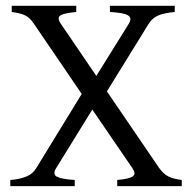

<svg xmlns="http://www.w3.org/2000/svg" viewBox="-20 -635 655 655"><path d="M379.9 0V-21Q401.4 -22.9 414.6 -26.1Q427.7 -29.3 433.6 -33.9Q439.5 -38.6 438.7 -45.4Q438 -52.2 431.2 -62L294.9 -261.2L171.9 -62Q158.2 -40.5 174.1 -32.2Q189.9 -23.9 234.9 -21V0H15.1V-21Q46.9 -23.4 69.3 -32.5Q91.8 -41.5 104 -62L258.8 -314.5L96.2 -553.2Q88.9 -564 82 -570.8Q75.2 -577.6 66.7 -582Q58.1 -586.4 47.1 -589.1Q36.1 -591.8 20 -594.2V-615.2H240.2V-594.2Q198.7 -590.3 186 -582.3Q173.3 -574.2 188 -553.2L308.6 -376L418.9 -553.2Q425.8 -564.5 424.8 -571.5Q423.8 -578.6 415.5 -583.3Q407.2 -587.9 392.1 -590.3Q377 -592.8 355 -594.2V-615.2H576.2V-594.2Q558.6 -592.3 544.7 -589.6Q530.8 -586.9 520 -582.3Q509.3 -577.6 501.2 -570.6Q493.2 -563.5 486.8 -553.2L344.7 -323.2L522.9 -62Q530.3 -51.8 537.8 -44.7Q545.4 -37.6 554.4 -33Q563.5 -28.3 574.7 -25.6Q585.9 -22.9 600.1 -21V0Z"/></svg>

Font: Gentium Plus CyrE
Style: Regular
Weight: 400
Designer: J. Victor Gaultney, Annie Olsen, Iska Routamaa, Becca Hirsbrunner
Foundry: SIL International
Version: Version 5.000